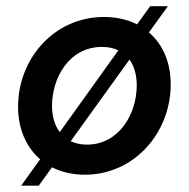

<svg xmlns="http://www.w3.org/2000/svg" viewBox="-20 -557 613 622"><path d="M255 9C414.5 9 533 -126 533 -284C533 -355 507.5 -413.5 462.5 -452L524 -537H466.5L424 -478C393.5 -493.5 357.5 -502 317 -502C155 -502 38.5 -366.5 38.5 -211C38.5 -139.5 65 -80 110 -41L48.5 44.5H105.5L148.5 -15C179 0.5 215 9 255 9ZM148.5 -214C148.5 -305 204 -405 310.5 -405C331 -405 348.5 -401 363.5 -394L173.5 -129C157 -151 148.5 -180.5 148.5 -214ZM209 -99.5 399.5 -364C415 -342.5 423 -313.5 423 -280.5C423 -186.5 364.5 -88.5 262 -88.5C242 -88.5 224 -92.5 209 -99.5Z"/></svg>

Font: HK Grotesk SemiBold
Style: Italic
Weight: 600
Italic angle: -16°
Designer: Alfredo Marco Pradil
Foundry: Hanken Design Co.
Version: Version 3.001;FEAKit 1.0